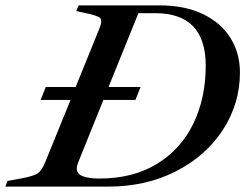

<svg xmlns="http://www.w3.org/2000/svg" viewBox="-74 -693 911 713"><path d="M817 -424Q817 -308 753.5 -210.5Q690 -113 578.5 -56.5Q467 0 328 0H-54L-46 -21L13 -32Q53 -40 67 -50Q81 -60 94 -91L188 -322H77L96 -370H207L293 -582Q302 -603 302 -614Q302 -625 292.5 -630Q283 -635 259 -641L209 -652L218 -673H519Q612 -673 679 -641Q746 -609 781.5 -552.5Q817 -496 817 -424ZM690 -449Q690 -644 503 -644H440L329 -370H448L429 -322H310L216 -89Q211 -76 211 -67Q211 -30 295 -30Q420 -30 509 -84.5Q598 -139 644 -234Q690 -329 690 -449Z"/></svg>

Font: Ibarra Real Nova
Style: Italic
Weight: 400
Italic angle: -22°
Designer: Jose Maria Ribagorda & Octavio Pardo
Foundry: Octavio Pardo
Version: Version 1.014